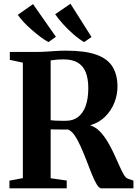

<svg xmlns="http://www.w3.org/2000/svg" viewBox="-20 -1026 747 1046"><path d="M31.5 0V-42L104.5 -55.5V-684.5L33.5 -700V-743H175.5Q206.5 -743 232.2 -744.8Q258 -746.5 283.5 -748.2Q309 -750 340 -750Q443.5 -750 505 -728Q566.5 -706 593.2 -662.2Q620 -618.5 620 -553.5Q620 -510.5 603.5 -467.8Q587 -425 554.2 -391.8Q521.5 -358.5 471 -343.5Q500 -334.5 523.2 -310.8Q546.5 -287 565.5 -255.2Q584.5 -223.5 600.2 -189.8Q616 -156 629 -126Q642 -96 653.5 -76.2Q665 -56.5 676 -53L707 -42V0H532Q520 0 507 -21.5Q494 -43 480.2 -77.2Q466.5 -111.5 451.5 -150.8Q436.5 -190 420.2 -226.5Q404 -263 386.5 -288.5Q369 -314 350 -320.5Q340 -320.5 327.2 -320.5Q314.5 -320.5 301.5 -320.5Q288.5 -320.5 276.5 -320.8Q264.5 -321 256 -321V-55L343.5 -42.5V0ZM339.5 -368Q378.5 -368 405.5 -388.8Q432.5 -409.5 446.8 -449.2Q461 -489 461 -546Q461 -595.5 447.8 -630.5Q434.5 -665.5 405 -684Q375.5 -702.5 325.5 -702.5Q308 -702.5 295.5 -701.5Q283 -700.5 273.8 -699.2Q264.5 -698 256 -697V-371Q266.5 -369.5 282.8 -368.8Q299 -368 315 -368Q331 -368 339.5 -368ZM243.5 -797Q224.5 -807 201 -824.5Q177.5 -842 153.5 -863Q129.5 -884 109.2 -905.5Q89 -927 77 -945.5L160 -1003.5L284.5 -825.5L244.5 -797ZM438 -797Q412 -811.5 381.5 -838Q351 -864.5 324 -894.2Q297 -924 280.5 -948.5L364 -1005.5L478.5 -824.5L439 -797Z"/></svg>

Font: Merriweather 72pt
Style: Bold
Weight: 700
Version: Version 2.100